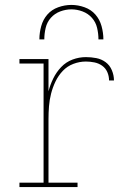

<svg xmlns="http://www.w3.org/2000/svg" viewBox="-20 -760 540 780"><path d="M59 0V-18H157V-502H59V-520H177V-389Q184 -416 196.5 -441.5Q209 -467 228.5 -487.5Q248 -508 274.5 -518Q301 -528 329 -528Q350 -528 371 -524Q392 -520 409 -507.5Q426 -495 434.5 -474.5Q443 -454 443 -433H423Q423 -451 416 -467Q409 -483 395 -493Q381 -503 363.5 -506.5Q346 -510 329 -510Q303 -510 278 -500.5Q253 -491 235 -472Q217 -453 205.5 -429Q194 -405 187.5 -379.5Q181 -354 179 -328Q177 -302 177 -276V-18H295V0ZM140 -600Q140 -627 147.5 -654Q155 -681 172.5 -701Q190 -721 216.5 -730.5Q243 -740 270 -740Q297 -740 323.5 -730.5Q350 -721 367.5 -701Q385 -681 392.5 -654Q400 -627 400 -600H380Q380 -623 374.5 -646.5Q369 -670 353.5 -687.5Q338 -705 315.5 -713.5Q293 -722 270 -722Q247 -722 224.5 -713.5Q202 -705 186.5 -687.5Q171 -670 165.5 -646.5Q160 -623 160 -600Z"/></svg>

Font: Iosevka Curly Slab Thin
Style: Regular
Weight: 100
Monospace: yes
Designer: Belleve Invis
Foundry: Belleve Invis
Version: Version 22.1.2; ttfautohint (v1.8.4)